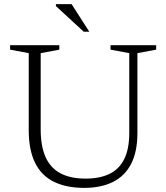

<svg xmlns="http://www.w3.org/2000/svg" viewBox="-20 -902 808 932"><path d="M607.5 -258V-644L516.5 -661V-682.5H738V-661L647 -644V-256.5Q647 -165 616.2 -106Q585.5 -47 527.8 -18.5Q470 10 389.5 10Q301.5 10 241.2 -19.8Q181 -49.5 150.2 -111.8Q119.5 -174 119.5 -270.5V-644L29 -661V-682.5H268V-661L177.5 -644V-274Q177.5 -193 201 -140Q224.5 -87 273 -61Q321.5 -35 395.5 -35Q464 -35 511.2 -57.8Q558.5 -80.5 583 -129.8Q607.5 -179 607.5 -258ZM413.5 -748H386.5L251.5 -872.5V-882H327.5Z"/></svg>

Font: Newsreader Light
Style: Regular
Weight: 300
Designer: Hugues Gentile
Foundry: Production Type
Version: Version 1.003